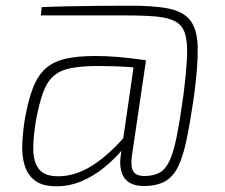

<svg xmlns="http://www.w3.org/2000/svg" viewBox="-20 -640 788 672"><path d="M421 -620Q514 -621 568 -610.5Q622 -600 646.5 -568Q671 -536 672 -472.5Q673 -409 659 -303Q646 -214 633.5 -153.5Q621 -93 603.5 -57Q586 -21 557 -5Q528 11 483 11Q458 11 440.5 3Q423 -5 414 -19Q405 -33 402 -53.5Q399 -74 403 -98L451 -429H491L441 -90Q437 -55 447 -39.5Q457 -24 486 -24Q518 -24 539 -36Q560 -48 574 -78.5Q588 -109 599 -165Q610 -221 622 -307Q632 -387 634.5 -439Q637 -491 628 -521Q619 -551 594.5 -564.5Q570 -578 528 -582Q486 -586 421 -586H123L126 -615Q169 -617 219.5 -618Q270 -619 321.5 -619.5Q373 -620 421 -620ZM314 -444Q353 -444 395 -440.5Q437 -437 491 -429L474 -402Q416 -407 384 -408Q352 -409 325 -409Q266 -409 228 -401.5Q190 -394 167 -373.5Q144 -353 130.5 -315.5Q117 -278 106 -219Q96 -161 96.5 -117Q97 -73 116.5 -48Q136 -23 184 -23Q243 -23 302 -60Q361 -97 420 -166L424 -135Q388 -89 347.5 -56Q307 -23 265 -5.5Q223 12 178 12Q129 12 103 -7.5Q77 -27 66.5 -60.5Q56 -94 58 -136.5Q60 -179 67 -224Q79 -291 96 -334Q113 -377 140.5 -401Q168 -425 210 -434.5Q252 -444 314 -444Z"/></svg>

Font: Exo 2 ExtraLight
Style: Italic
Weight: 250
Italic angle: -8°
Designer: Natanael Gama
Foundry: Natanael Gama
Version: Version 2.010